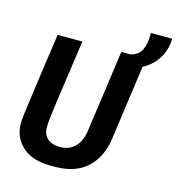

<svg xmlns="http://www.w3.org/2000/svg" viewBox="-121 -930 959 1043"><g transform="rotate(15 359.0 -408.5)"><path d="M257 10Q156 10 99.5 -40.5Q43 -91 43 -171Q43 -184 46 -212.5Q49 -241 55.5 -285.5Q62 -330 70 -390Q78 -450 88.5 -524Q99 -598 112 -686H251Q234 -565 222 -482Q210 -399 202.5 -346Q195 -293 191.5 -262.5Q188 -232 186.5 -216Q185 -200 185 -190Q185 -145 210.5 -123Q236 -101 280 -101Q333 -101 365 -133.5Q397 -166 405 -222L470 -686H609L544 -219Q530 -114 464.5 -52Q399 10 283 10ZM521 -613V-686Q565 -696 582 -731Q599 -766 599 -827H718Q718 -773 693.5 -727Q669 -681 624.5 -651Q580 -621 521 -613Z"/></g></svg>

Font: Chivo Mono SemiBold
Style: Italic
Weight: 600
Italic angle: -8.05°
Monospace: yes
Version: Version 1.008